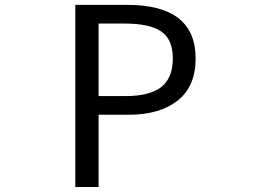

<svg xmlns="http://www.w3.org/2000/svg" viewBox="-20 -753 1040 773"><path d="M283.2 0V-733.4H492.2Q767.6 -733.4 767.6 -517.6Q767.6 -405.3 695.3 -348.1Q623 -291 498 -291H377V0ZM377 -366.2H485.4Q583 -366.2 629.4 -402.8Q675.8 -439.5 675.8 -517.6Q675.8 -594.7 628.9 -626.5Q582 -658.2 481.4 -658.2H377Z"/></svg>

Font: Gen Shin Gothic Monospace Regular
Style: Regular
Weight: 400
Designer: [Source Han Sans]
Ryoko NISHIZUKA  (kana & ideographs); Paul D. Hunt (Latin, Greek & Cyrillic); Wenlong ZHANG  (bopomofo
Version: Version 1.002.20150607